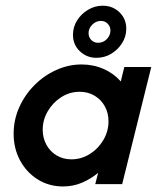

<svg xmlns="http://www.w3.org/2000/svg" viewBox="-20 -655 558 683"><path d="M204.2 8.3Q154.9 8.3 114.9 -16.3Q75 -41 51.7 -83.7Q28.5 -126.4 28.5 -179.2Q28.5 -228.5 48.3 -272.9Q68.1 -317.4 102.1 -351.7Q136.1 -386.1 179.9 -405.9Q223.6 -425.7 270.1 -425.7Q312.5 -425.7 348.6 -409.7Q384.7 -393.8 409.7 -365.3L422.2 -416.7H518.1L414.6 0H318.8L329.2 -40.3Q303.5 -18.8 271.9 -5.2Q240.3 8.3 204.2 8.3ZM234 -88.2Q269.4 -88.2 299.7 -107.3Q329.9 -126.4 347.9 -157.3Q366 -188.2 366 -223.6Q366 -252.8 353.1 -276.4Q340.3 -300 317 -314.2Q293.8 -328.5 263.2 -328.5Q227.8 -328.5 197.9 -309.4Q168.1 -290.3 150 -259.4Q131.9 -228.5 131.9 -193.8Q131.9 -164.6 144.8 -140.6Q157.6 -116.7 180.9 -102.4Q204.2 -88.2 234 -88.2ZM322.9 -449.3Q288.9 -449.3 264.2 -472.6Q239.6 -495.8 239.6 -531.2Q239.6 -559 254.2 -582.3Q268.8 -605.6 293.1 -620.1Q317.4 -634.7 345.1 -634.7Q381.2 -634.7 405.2 -611.1Q429.2 -587.5 429.2 -552.8Q429.2 -525 414.2 -501.4Q399.3 -477.8 375.3 -463.5Q351.4 -449.3 322.9 -449.3ZM329.2 -502.8Q347.2 -502.8 360.1 -516Q372.9 -529.2 372.9 -546.5Q372.9 -560.4 363.2 -570.5Q353.5 -580.6 338.9 -580.6Q321.5 -580.6 308.3 -567.4Q295.1 -554.2 295.1 -537.5Q295.1 -522.2 304.9 -512.5Q314.6 -502.8 329.2 -502.8Z"/></svg>

Font: Afacad SemiBold
Style: Italic
Weight: 600
Italic angle: -14°
Designer: Kristian Moeller
Foundry: Dicotype
Version: Version 1.000